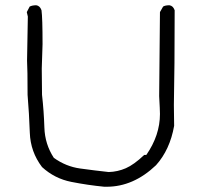

<svg xmlns="http://www.w3.org/2000/svg" viewBox="-20 -717 767 731"><path d="M386 -6H377Q315 -12 251.5 -24.5Q188 -37 140 -81Q96 -139 93.5 -211.5Q91 -284 85 -356Q85 -454 83 -486L86 -654L82 -671L93 -692Q103 -697 118 -697Q132 -695 138 -678Q142 -649 142 -549L139 -456L140 -356Q147 -294 149 -231Q151 -168 185 -116Q231 -83 285 -75.5Q339 -68 394 -62Q428 -63 459 -76.5Q490 -90 529 -127H537Q589 -202 589 -283Q589 -297 586 -351L589 -671L601 -692Q609 -697 625 -697Q639 -695 645 -678Q645 -458 642 -317L643 -238Q627 -147 574 -88Q488 -6 386 -6Z"/></svg>

Font: Yozai
Style: Regular
Weight: 400
Designer: LXGW / Y.OzVox
Foundry: LXGW / Y.OzVox
Version: Version 0.861;October 22, 2024